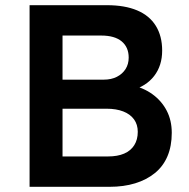

<svg xmlns="http://www.w3.org/2000/svg" viewBox="-20 -720 728 740"><path d="M94 0V-700H392Q461 -700 508.5 -680Q556 -660 580.5 -620.5Q605 -581 605 -525Q605 -467 574 -427Q543 -387 487 -372L486 -392Q533 -382 568 -356.5Q603 -331 622.5 -293.5Q642 -256 642 -208Q642 -157 625.5 -118Q609 -79 577 -53Q545 -27 501 -13.5Q457 0 402 0ZM221 -117H396Q433 -117 458.5 -128Q484 -139 497.5 -160.5Q511 -182 511 -212Q511 -240 496.5 -260Q482 -280 455 -290.5Q428 -301 391 -301H221ZM221 -413H380Q409 -413 430.5 -424Q452 -435 464 -454Q476 -473 476 -498Q476 -538 449 -560.5Q422 -583 370 -583H221Z"/></svg>

Font: Mach Medium
Style: Regular
Weight: 500
Version: Version 1.002